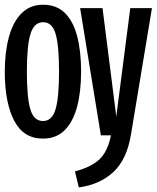

<svg xmlns="http://www.w3.org/2000/svg" viewBox="-23 -576 666 817"><path d="M160 13.8Q76.9 13.8 37.2 -62.8Q-2.6 -139.5 -2.6 -270.8Q-2.6 -354.9 15.1 -419.2Q32.8 -483.6 69 -519.7Q105.1 -555.9 160.5 -555.9Q217.4 -555.9 253.1 -520.8Q288.7 -485.6 305.4 -421.8Q322.1 -357.9 322.1 -271.8Q322.1 -185.6 304.9 -121.5Q287.7 -57.4 252.1 -21.8Q216.4 13.8 160 13.8ZM312.3 221.5 295.9 153.3Q363.1 135.9 399 103.1Q434.9 70.3 449.2 0H406.2L317.9 -541.5H413.3L471.8 -80L531.3 -541.5H623.6L534.4 -4.1Q516.9 103.1 459 156.4Q401 209.7 312.3 221.5ZM160 -61Q198.5 -61 213.3 -110.8Q228.2 -160.5 228.2 -271.8Q228.2 -382.6 213.6 -432.1Q199 -481.5 160.5 -481.5Q122.1 -481.5 106.7 -431.5Q91.3 -381.5 91.3 -270.8Q91.3 -160.5 106.2 -110.8Q121 -61 160 -61Z"/></svg>

Font: Fira Code Medium
Style: Regular
Weight: 500
Designer: Carrois Corporate, Edenspiekermann AG, Nikita Prokopov
Foundry: Carrois Corporate, Edenspiekermann AG, Nikita Prokopov
Version: Version 6.002